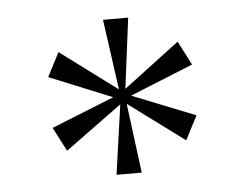

<svg xmlns="http://www.w3.org/2000/svg" viewBox="-37 -818 570 448"><g transform="rotate(-5 248.5 -593.5)"><path d="M242 -575 109 -478 80 -534 227 -593 80 -653 109 -709 242 -610 219 -775H278L257 -610L388 -709L417 -653L269 -593L417 -534L388 -478L257 -575L278 -412H219Z"/></g></svg>

Font: Be Vietnam Thin
Style: Regular
Weight: 100
Designer: Gabriel Lam
Foundry: TypeRant
Version: Version 4.000